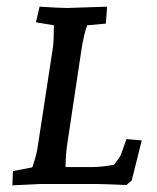

<svg xmlns="http://www.w3.org/2000/svg" viewBox="-20 -553 471 577"><path d="M177 -51H259Q286 -51 323 -58Q341 -82 343 -87Q359 -131 360 -135L406 -131L376 -11L360 3Q289 0 274 0H101L17 4L19 -39L77 -50Q90 -88 93 -110L139 -410Q142 -432 142 -477L88 -486L99 -533Q159 -529 182 -529L302 -533L298 -482L242 -477Q232 -450 225 -405L184 -133Q177 -90 177 -51Z"/></svg>

Font: Andada SC
Style: Italic
Weight: 400
Italic angle: -8.29999°
Designer: Carolina Giovagnoli
Foundry: Carolina Giovagnoli
Version: Version 1.003